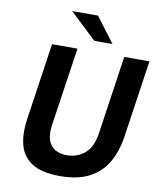

<svg xmlns="http://www.w3.org/2000/svg" viewBox="-99 -1007 912 1095"><g transform="rotate(10 356.5 -459.5)"><path d="M322.8 10Q219.4 10 162.7 -25.2Q106 -60.3 88.2 -125.4Q70.4 -190.4 83.8 -280.2L149 -723H296.3L229.1 -269.4Q221.1 -215.4 233 -181.1Q245 -146.8 273.2 -130.3Q301.5 -113.9 341.5 -113.9Q401 -113.9 444.9 -150.9Q488.8 -187.9 500.6 -269.4L567.1 -723H713L647.2 -275.6Q634.2 -187.8 596.8 -123.8Q559.5 -59.7 492.4 -24.9Q425.3 10 322.8 10ZM383.3 -783.5 229 -929H378.8L488.4 -783.5Z"/></g></svg>

Font: Public Sans Thin
Style: Italic
Weight: 100
Italic angle: -8°
Designer: The Public Sans project authors (U.S. Web Design System). Libre Franklin designed by Pablo Impallari and Rodrigo Fuenzal
Version: Version 2.000